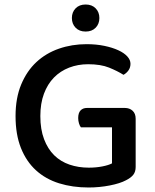

<svg xmlns="http://www.w3.org/2000/svg" viewBox="-20 -818 686 852"><path d="M582 -77Q582 -56 571.5 -42.5Q561 -29 539 -18Q513 -4 467 5Q421 14 373 14Q302 14 242.5 -4.5Q183 -23 140 -62Q97 -101 73 -161Q49 -221 49 -303Q49 -383 74 -443Q99 -503 141.5 -542.5Q184 -582 241.5 -602Q299 -622 364 -622Q407 -622 443 -614.5Q479 -607 505 -595Q531 -583 545 -567.5Q559 -552 559 -535Q559 -518 550 -505.5Q541 -493 528 -486Q501 -503 464 -518Q427 -533 371 -533Q326 -533 287 -518Q248 -503 219.5 -474Q191 -445 175 -402Q159 -359 159 -303Q159 -244 175.5 -200.5Q192 -157 220.5 -129Q249 -101 288.5 -87.5Q328 -74 374 -74Q406 -74 434 -79.5Q462 -85 477 -93V-253H339Q334 -259 330.5 -270.5Q327 -282 327 -294Q327 -317 337.5 -328Q348 -339 366 -339H534Q555 -339 568.5 -326.5Q582 -314 582 -291ZM421 -738Q421 -712 404.5 -695Q388 -678 360 -678Q332 -678 315.5 -695Q299 -712 299 -738Q299 -764 315.5 -781Q332 -798 360 -798Q388 -798 404.5 -781Q421 -764 421 -738Z"/></svg>

Font: Baloo Thambi 2 Medium
Style: Regular
Weight: 500
Designer: Aadarsh Rajan and Ek Type
Foundry: Ek Type
Version: Version 1.640;hotconv 1.0.111;makeotfexe 2.5.65597; ttfautoh